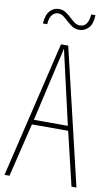

<svg xmlns="http://www.w3.org/2000/svg" viewBox="-98 -942 573 991"><g transform="rotate(10 188.5 -446.5)"><path d="M351 0 284 -281H94L26 0H0L170 -714H208L377 0ZM208 -612Q202 -637 198 -655Q194 -673 189 -695Q185 -673 180.5 -655.5Q176 -638 170 -612L100 -306H278ZM59 -804Q63 -851 82.5 -871.5Q102 -892 128 -892Q149 -892 164.5 -882Q180 -872 193 -859.5Q206 -847 219.5 -837Q233 -827 249 -827Q292 -827 297 -893H319Q318 -847 297.5 -825.5Q277 -804 249 -804Q228 -804 212.5 -814Q197 -824 183.5 -836.5Q170 -849 157 -859Q144 -869 128 -869Q111 -869 97.5 -853.5Q84 -838 82 -804Z"/></g></svg>

Font: Noto Sans Hebrew ExtraCondensed Thin
Style: Regular
Weight: 100
Width: 2
Designer: Monotype Design Team
Foundry: Monotype Imaging Inc.
Version: Version 2.004; ttfautohint (v1.8.4.7-5d5b)